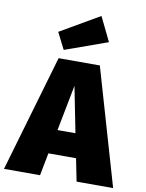

<svg xmlns="http://www.w3.org/2000/svg" viewBox="-129 -1056 858 1128"><g transform="rotate(10 300.5 -492.0)"><path d="M453 -840 383 -984 149 -848 199 -749ZM408 0H626L424 -696H178L-25 0H190L216 -135H381ZM245 -279 298 -552 352 -279Z"/></g></svg>

Font: Fira Sans Heavy
Style: Regular
Weight: 900
Designer: bBox Type GmbH & Carrois Corporate GbR & Edenspiekermann AG
Foundry: bBox Type GmbH & Carrois Corporate GbR & Edenspiekermann AG
Version: Version 4.300;PS 004.300;hotconv 1.0.88;makeotf.lib2.5.64775